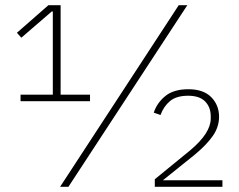

<svg xmlns="http://www.w3.org/2000/svg" viewBox="-20 -718 917 738"><path d="M59 -329V-354H183V-674H179L62 -573L45 -592L166 -698H213V-354H326V-329ZM211 0 667 -698H700L243 0ZM835 0H575V-29L712 -141Q790 -207 790 -262V-271Q790 -306 768.5 -328Q747 -350 703 -350Q658 -350 633.5 -329.5Q609 -309 597 -276L571 -285Q583 -322 615 -348.5Q647 -375 704 -375Q762 -375 792 -344.5Q822 -314 822 -269Q822 -230 798 -195.5Q774 -161 728 -123L606 -25H835Z"/></svg>

Font: IBM Plex Sans KR ExtLt
Style: Regular
Weight: 200
Designer: Mike Abbink; Paul van der Laan; Pieter van Rosmalen; Wujin Sim; Chorong Kim; Dohee Lee;
Foundry: Sandoll Inc.
Version: Version 1.002